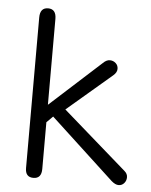

<svg xmlns="http://www.w3.org/2000/svg" viewBox="-48 -669 562 716"><g transform="rotate(5 232.5 -310.5)"><path d="M439.5 -48.8Q451.2 -39.1 451.2 -25.9Q451.2 -12.7 442.9 -3.4Q434.6 5.9 422.4 5.9Q410.2 5.9 395.5 -6.8L157.2 -227.5L133.8 -204.1V-29.3Q133.8 6.8 103.5 6.8Q73.2 6.8 73.2 -27.3V-590.8Q73.2 -627.9 103.5 -627.9Q133.8 -627.9 133.8 -590.8V-269.5L324.2 -442.4Q336.9 -455.1 349.6 -455.1Q362.3 -455.1 371.6 -446.8Q380.9 -438.5 380.9 -425.3Q380.9 -412.1 367.2 -400.4L200.2 -257.8Z"/></g></svg>

Font: Jura
Style: Medium
Weight: 500
Version: Version 2.6.1